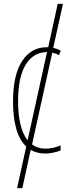

<svg xmlns="http://www.w3.org/2000/svg" viewBox="-20 -780 353 988"><path d="M212 10Q170 10 138 -9L95 188H68L115 -26Q80 -59 63.5 -118Q47 -177 47 -256Q47 -394 93.5 -465.5Q140 -537 221 -537Q224 -537 228 -537L277 -760H304L254 -534Q275 -529 293 -519L283 -496Q268 -505 249 -509L145 -37Q174 -15 215 -15Q253 -15 292 -32V-6Q276 1 254 5.5Q232 10 212 10ZM73 -257Q73 -192 85 -141Q97 -90 122 -58L222 -512Q153 -512 113 -448.5Q73 -385 73 -257Z"/></svg>

Font: Noto Sans ExtraCondensed Thin
Style: Regular
Weight: 100
Width: 2
Designer: Monotype Design Team
Foundry: Monotype Imaging Inc.
Version: Version 2.013; ttfautohint (v1.8.4.7-5d5b)